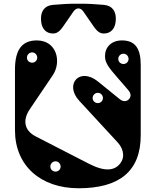

<svg xmlns="http://www.w3.org/2000/svg" viewBox="-20 -991 832 1026"><path d="M403 -453 607 -232C630 -208 654 -162 624 -120C594 -78 541 -72 455 -116L171 -262C112 -292 98 -346 139 -407L262 -589C310 -660 284 -775 177 -775C101 -775 60 -730 60 -619V-295C60 -105 198 15 400 15C617 15 732 -75 732 -268V-643C732 -730 704 -775 632 -775C575 -775 541 -739 541 -691C541 -654 563 -628 607 -577L665 -510C685 -487 678 -470 667 -459C659 -451 641 -444 620 -461L504 -555C405 -635 323 -540 403 -453ZM152 -656C136 -656 124 -668 124 -683C124 -698 136 -711 152 -711C167 -711 179 -698 179 -683C179 -668 167 -656 152 -656ZM640 -649C624 -649 612 -661 612 -676C612 -691 624 -704 640 -704C655 -704 667 -691 667 -676C667 -661 655 -649 640 -649ZM503 -440C487 -440 475 -452 475 -467C475 -482 487 -495 503 -495C518 -495 530 -482 530 -467C530 -452 518 -440 503 -440ZM277 -74C261 -74 249 -86 249 -101C249 -116 261 -129 277 -129C292 -129 304 -116 304 -101C304 -86 292 -74 277 -74ZM399 -946C408 -946 417 -941 425 -930L481 -849C502 -819 517 -812 535 -812C574 -812 599 -840 599 -891C599 -929 582 -961 535 -965C490 -969 444 -972 399 -971C354 -972 308 -969 263 -965C216 -961 199 -929 199 -891C199 -840 224 -812 263 -812C281 -812 296 -819 317 -849L373 -930C381 -941 390 -946 399 -946Z"/></svg>

Font: Pilowlava Atome
Style: Regular
Weight: 500
Designer: Anton Moglia, Jérémy Landes, Maksym Kobuzan (Cyrillic), Velvetyne Type Foundry
Foundry: Anton Moglia, Jérémy Landes, Velvetyne Type Foundry
Version: Version 1.002;Glyphs 3.3 (3303)